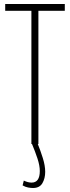

<svg xmlns="http://www.w3.org/2000/svg" viewBox="-20 -720 349 960"><path d="M99 183Q120 193 138 193Q179 193 179 135Q179 108 167.5 73Q156 38 140 0H137V-666H6V-700H304V-666H172V0H169Q182 32 194 70Q206 108 206 139Q206 172 192 196Q178 220 145 220Q134 220 120.5 217.5Q107 215 93 207Z"/></svg>

Font: Georama Condensed ExtraLight
Style: Regular
Weight: 200
Width: 3
Designer: Jean-Baptiste Levee
Foundry: Production Type
Version: Version 1.000